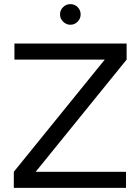

<svg xmlns="http://www.w3.org/2000/svg" viewBox="-20 -911 681 931"><path d="M47 0V-78L488 -622H50V-700H594V-622L153 -78H591V0ZM321 -791Q301 -791 286 -806Q271 -821 271 -841Q271 -862 286 -876.5Q301 -891 321 -891Q342 -891 356.5 -876.5Q371 -862 371 -841Q371 -821 356.5 -806Q342 -791 321 -791Z"/></svg>

Font: Figtree
Style: Regular
Weight: 400
Designer: Erik Kennedy
Foundry: Erik Kennedy
Version: Version 2.002